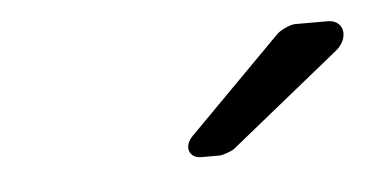

<svg xmlns="http://www.w3.org/2000/svg" viewBox="-27 -721 408 210"><g transform="rotate(-5 177.0 -616.0)"><path d="M187 -548H208C211 -548 222 -552 224 -554L344 -651C360 -664 356 -684 338 -684H302C297 -684 286 -679 282 -675L180 -572C169 -561 174 -548 187 -548Z"/></g></svg>

Font: DIN Rundschrift
Style: EngKursiv
Weight: 400
Width: 3
Version: Version 1.027